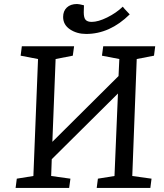

<svg xmlns="http://www.w3.org/2000/svg" viewBox="-20 -929 809 949"><path d="M621.1 -857.9Q586.9 -894 586.9 -896Q554.2 -864.7 509.8 -842.8Q465.3 -820.8 433.1 -820.8Q412.6 -820.8 403.3 -830.8Q394 -840.8 394 -868.2L395 -902.8Q370.6 -909.2 360.8 -909.2Q328.6 -909.2 310.3 -891.8Q292 -874.5 292 -845.2Q292 -806.6 325.9 -783.9Q359.9 -761.2 405.8 -761.2Q522.9 -761.2 621.1 -857.9ZM563 -466.8 235.8 -142.1 232.9 -59.1 328.1 -45.9 321.8 0H57.1L63 -45.9L145 -59.1L168 -637.2L82 -653.8L87.9 -700.2H346.2L339.8 -653.8L254.9 -637.2L238.8 -228L565.9 -553.2L569.8 -637.2L483.9 -653.8L490.2 -700.2H747.1L741.2 -653.8L655.8 -637.2L633.8 -59.1L729 -45.9L723.1 0H458L463.9 -45.9L545.9 -59.1Z"/></svg>

Font: Literata Book
Style: Italic
Weight: 400
Italic angle: -3°
Designer: Latin by Veronika Burian and Jose Scaglione. Greek by Irene Vlachou. Cyrillic by Vera Evstafieva
Foundry: TypeTogether
Version: Version 1.003;PS 001.003;hotconv 1.0.88;makeotf.lib2.5.64775